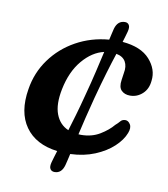

<svg xmlns="http://www.w3.org/2000/svg" viewBox="-74 -615 660 755"><g transform="rotate(10 256.0 -237.5)"><path d="M298 -236.5Q286 -191 277 -153.5Q268 -116 261 -85.5Q265.5 -85 270.5 -85Q313.5 -85 345.8 -104.5Q378 -124 397 -147Q407 -155.5 414 -164Q421 -172.5 433.5 -172.5Q445 -172.5 453 -159.5Q461 -146.5 452.5 -124.5Q441.5 -95.5 412.5 -68.5Q383.5 -41.5 340 -23.5Q296.5 -5.5 242.5 -3.5Q239.5 10 236.8 21.5Q234 33 231.5 43Q222 77 194 77Q182 77 176.5 68.2Q171 59.5 176 41Q178.5 31 182.2 19.5Q186 8 190 -6Q102.5 -17 61.8 -74.8Q21 -132.5 36.5 -226Q47 -293.5 86 -347.2Q125 -401 184.5 -434Q244 -467 315.5 -473Q318.5 -486 321 -497Q323.5 -508 326 -518Q335.5 -552 365 -552Q376 -552 381.2 -543.2Q386.5 -534.5 381.5 -516Q379 -506.5 375.8 -496Q372.5 -485.5 369 -473.5Q443.5 -467 478.5 -427.8Q513.5 -388.5 507.5 -342.5Q504.5 -309 483.2 -289.8Q462 -270.5 434 -270.5Q412 -270.5 399.2 -283.5Q386.5 -296.5 391 -325.5L395 -353.5Q400.5 -381 390 -399.5Q379.5 -418 353 -423Q341.5 -388.5 327.8 -342.5Q314 -296.5 298 -236.5ZM166.5 -249Q154 -187 168.8 -148.2Q183.5 -109.5 219 -94.5Q228 -123.5 238.2 -158.8Q248.5 -194 259.5 -236.5Q275.5 -296 286 -341.5Q296.5 -387 304.5 -422Q257.5 -411.5 219.2 -366.2Q181 -321 166.5 -249Z"/></g></svg>

Font: Fraunces 9pt S100 SemiBold
Style: Italic
Weight: 600
Italic angle: -16°
Version: Version 1.000; ttfautohint (v1.8.3)